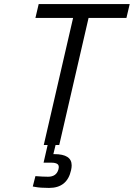

<svg xmlns="http://www.w3.org/2000/svg" viewBox="-20 -712 657 943"><path d="M247 45Q332 45 332 100Q332 111 329 124Q310 211 221 211Q178 211 152 206L141 204L154 153Q191 156 216 156Q257 156 267 120Q272 101 262.5 94Q253 87 233 87H194L214 0H195L339 -624H154L170 -692H617L601 -624H415L271 0H253L242 45Z"/></svg>

Font: Titillium Web
Style: Italic
Weight: 400
Italic angle: -13°
Version: Version 1.002;PS 57.000;hotconv 1.0.70;makeotf.lib2.5.55311